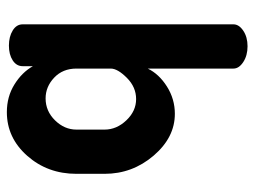

<svg xmlns="http://www.w3.org/2000/svg" viewBox="-111 -410 742 560"><g transform="rotate(-90 260.0 -130.0)"><path d="M469 -435V180Q469 196 450.5 208.5Q432 221 405 221Q378 221 359 208.5Q340 196 340 180V-70Q324 -37 287.5 -14Q251 9 208 9Q139 9 86 -53Q33 -115 33 -196V-278Q33 -362 85.5 -421.5Q138 -481 213 -481Q258 -481 293.5 -459Q329 -437 347 -405V-435Q347 -453 364 -464Q381 -475 407 -475Q433 -475 451 -464Q469 -453 469 -435ZM162 -278V-196Q162 -161 189 -132.5Q216 -104 251 -104Q286 -104 313 -131Q340 -158 340 -178V-278Q340 -318 313.5 -343Q287 -368 253 -368Q216 -368 189 -340.5Q162 -313 162 -278Z"/></g></svg>

Font: Dosis
Style: Bold
Weight: 700
Designer: Edgar Tolentino, Pablo Impallari, Igino Marini
Foundry: Edgar Tolentino, Pablo Impallari, Igino Marini
Version: Version 1.007